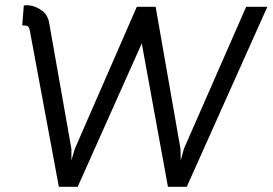

<svg xmlns="http://www.w3.org/2000/svg" viewBox="-20 -713 1042 734"><path d="M65 -616 71 -692Q74 -693 82 -693Q97 -693 112.5 -687.5Q128 -682 136 -675Q149 -668 157.5 -654Q166 -640 168 -625L253 -144V-100L266 -144L503 -687H575L670 -144L671 -100L683 -144L921 -687H1002L694 1H622L522 -547L277 1H205L94 -596Q91 -610 85.5 -613Q80 -616 65 -616Z"/></svg>

Font: Bellota Text
Style: Bold Italic
Weight: 700
Italic angle: -7.5°
Designer: Kemie Guaida
Foundry: Kemie Guaida
Version: Version 4.001